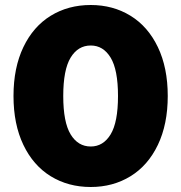

<svg xmlns="http://www.w3.org/2000/svg" viewBox="-20 -734 725 768"><path d="M34 -350Q34 -463 73.5 -545.5Q113 -628 183 -671Q253 -714 343 -714Q432 -714 502 -671Q572 -628 611.5 -545.5Q651 -463 651 -350Q651 -237 611.5 -154.5Q572 -72 502 -29Q432 14 343 14Q253 14 183 -29Q113 -72 73.5 -154.5Q34 -237 34 -350ZM452 -350Q452 -455 422.5 -503.5Q393 -552 343 -552Q292 -552 262.5 -503.5Q233 -455 233 -350Q233 -245 262.5 -196.5Q292 -148 343 -148Q393 -148 422.5 -196.5Q452 -245 452 -350Z"/></svg>

Font: Idrija
Style: Regular
Weight: 800
Designer: Julieta Ulanovsky
Foundry: Julieta Ulanovsky
Version: Version 7.200